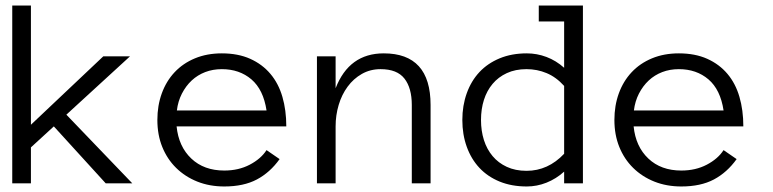

<svg xmlns="http://www.w3.org/2000/svg" viewBox="-20 -657 2769 688"><path d="M454.1 0H358.9L172.9 -204.1L90.8 -128.9V0H23.9V-637.2H90.8V-210L350.1 -455.1H445.8L217.8 -246.1Z M612.8 -204.1Q620.1 -131.8 665.5 -88.9Q710.9 -45.9 783.7 -45.9Q835 -45.9 875 -66.9Q915 -87.9 935.1 -119.1L981.9 -86.9Q947.8 -39.1 900.4 -13.9Q853 11.2 783.7 11.2Q731 11.2 687 -6.3Q643.1 -23.9 611.1 -55.4Q579.1 -86.9 561.5 -130.4Q543.9 -173.8 543.9 -227.1Q543.9 -278.8 559.8 -322.5Q575.7 -366.2 605.7 -398.2Q635.7 -430.2 678.7 -448Q721.7 -465.8 774.9 -465.8Q833 -465.8 876.5 -446.3Q919.9 -426.8 949 -392.3Q978 -357.9 991.9 -310.1Q1005.9 -262.2 1005.9 -204.1ZM935.1 -261.2Q923.8 -335.9 880.9 -372.6Q837.9 -409.2 774.9 -409.2Q742.7 -409.2 715.3 -398.7Q688 -388.2 667 -368.7Q646 -349.1 631.8 -321.5Q617.7 -293.9 613.8 -261.2Z M1522.9 0H1455.6V-280.8Q1455.6 -341.8 1429.2 -375.5Q1402.8 -409.2 1343.8 -409.2Q1306.6 -409.2 1276.6 -392.1Q1246.6 -375 1225.6 -346.4Q1204.6 -317.9 1193.6 -281Q1182.6 -244.1 1182.6 -204.1V0H1115.7V-455.1H1182.6V-340.8Q1231 -465.8 1355 -465.8Q1522.9 -465.8 1522.9 -280.8Z M2068.8 0H2001.5V-42Q1972.7 -16.1 1938.2 -2.4Q1903.8 11.2 1867.7 11.2Q1813.5 11.2 1770.5 -6.3Q1727.5 -23.9 1698 -55.4Q1668.5 -86.9 1652.6 -130.9Q1636.7 -174.8 1636.7 -227.1Q1636.7 -278.8 1652.6 -323Q1668.5 -367.2 1698 -398.7Q1727.5 -430.2 1770.5 -448Q1813.5 -465.8 1867.7 -465.8Q1903.8 -465.8 1938.2 -452.9Q1972.7 -439.9 2001.5 -414.1V-580.1H1910.6V-637.2H2068.8ZM2001.5 -349.1Q1972.7 -380.9 1938.7 -395Q1904.8 -409.2 1866.7 -409.2Q1826.7 -409.2 1796.1 -395Q1765.6 -380.9 1745.1 -356.4Q1724.6 -332 1714.1 -299.1Q1703.6 -266.1 1703.6 -227.1Q1703.6 -188 1714.1 -155Q1724.6 -122.1 1745.1 -97.7Q1765.6 -73.2 1796.1 -59.1Q1826.7 -44.9 1866.7 -44.9Q1943.8 -44.9 2001.5 -106Z M2250.5 -204.1Q2257.8 -131.8 2303.2 -88.9Q2348.6 -45.9 2421.4 -45.9Q2472.7 -45.9 2512.7 -66.9Q2552.7 -87.9 2572.8 -119.1L2619.6 -86.9Q2585.4 -39.1 2538.1 -13.9Q2490.7 11.2 2421.4 11.2Q2368.7 11.2 2324.7 -6.3Q2280.8 -23.9 2248.8 -55.4Q2216.8 -86.9 2199.2 -130.4Q2181.6 -173.8 2181.6 -227.1Q2181.6 -278.8 2197.5 -322.5Q2213.4 -366.2 2243.4 -398.2Q2273.4 -430.2 2316.4 -448Q2359.4 -465.8 2412.6 -465.8Q2470.7 -465.8 2514.2 -446.3Q2557.6 -426.8 2586.7 -392.3Q2615.7 -357.9 2629.6 -310.1Q2643.6 -262.2 2643.6 -204.1ZM2572.8 -261.2Q2561.5 -335.9 2518.6 -372.6Q2475.6 -409.2 2412.6 -409.2Q2380.4 -409.2 2353 -398.7Q2325.7 -388.2 2304.7 -368.7Q2283.7 -349.1 2269.5 -321.5Q2255.4 -293.9 2251.5 -261.2Z"/></svg>

Font: Anonymous Pro
Style: Regular
Weight: 400
Monospace: yes
Designer: Mark Simonson
Version: Version 1.002